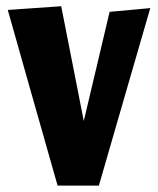

<svg xmlns="http://www.w3.org/2000/svg" viewBox="-20 -582 495 602"><path d="M4.4 -550.8 171.9 -562.5 242.7 -202.6 323.7 -544.9 451.2 -556.6 380.4 -312.5 290 0H160.6L71.8 -312.5Z"/></svg>

Font: Francois One
Style: Regular
Weight: 400
Designer: Vernon Adams
Foundry: vernon adams
Version: Version 1.000